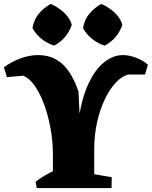

<svg xmlns="http://www.w3.org/2000/svg" viewBox="-24 -956 772 976"><path d="M245 -168Q245 -241 231.5 -311Q218 -381 195 -439Q172 -497 142 -533.5Q112 -570 78 -575L104 -572L11 -564L-4 -614Q34 -642 79.5 -659Q125 -676 170 -676Q241 -676 291 -632.5Q341 -589 375 -491L383 -322L370 -299Q383 -430 418 -513Q453 -596 501 -636Q549 -676 601 -676Q633 -676 669 -662Q705 -648 728 -627L713 -577H626L637 -579Q610 -575 583.5 -553.5Q557 -532 534 -496.5Q511 -461 493 -414Q475 -367 465 -312Q455 -257 455 -196ZM163 0 157 -32Q178 -49 203 -63.5Q228 -78 256 -91L257 0ZM245 0V-294H455V0ZM403 0 406 -79 544 -55 543 0ZM367 -312 369 -382H403V-312ZM508 -724Q434 -749 398 -813Q405 -856 430 -886Q455 -916 491 -936Q528 -920 558 -892.5Q588 -865 598 -830Q574 -759 508 -724ZM251 -724Q177 -749 141 -813Q148 -856 173 -886Q198 -916 234 -936Q271 -920 301 -892.5Q331 -865 341 -830Q317 -759 251 -724Z"/></svg>

Font: Eczar ExtraBold
Style: Regular
Weight: 800
Designer: Vaibhav Singh
Foundry: Rosetta Type Foundry
Version: Version 2.000